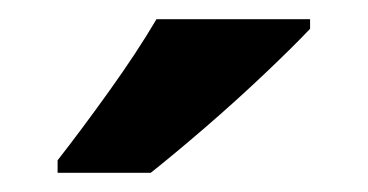

<svg xmlns="http://www.w3.org/2000/svg" viewBox="-20 -786 383 200"><path d="M303 -756Q286 -738 256 -709.5Q226 -681 193.5 -653Q161 -625 137 -606H40V-619Q65 -651 94 -691.5Q123 -732 143 -766H303Z"/></svg>

Font: Noto Sans Devanagari UI SemiCondensed
Style: Bold
Weight: 700
Width: 4
Designer: Jelle Bosma - Monotype Design Team
Foundry: Monotype Imaging Inc.
Version: Version 2.004; ttfautohint (v1.8.4.7-5d5b)